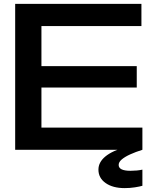

<svg xmlns="http://www.w3.org/2000/svg" viewBox="-20 -770 806 987"><path d="M683 -430V-320H106V-430ZM193 -375V-40L130 -114H712V0H58V-375V-750H707V-636H130L193 -710ZM633 -17 690 -13V0H712Q677 11 649.5 23.5Q622 36 606 49.5Q590 63 590 78Q590 108 651 108Q667 108 683 106.5Q699 105 712 102V185Q699 189 673.5 193Q648 197 621 197Q560 197 523 171Q486 145 486 102Q486 64 521.5 34.5Q557 5 633 -17Z"/></svg>

Font: Bounded
Style: Regular
Weight: 400
Designer: Vlad Churkin
Version: Version 1.0